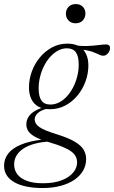

<svg xmlns="http://www.w3.org/2000/svg" viewBox="-88 -665 561 944"><path d="M420 -391Q412 -391 404.8 -394Q397.5 -397 388.2 -401.5Q379 -406 366 -410.5Q353 -415 333.8 -418.5Q314.5 -422 286.5 -422.5L269.5 -443Q314.5 -437.5 345.2 -439Q376 -440.5 397.2 -443.5Q418.5 -446.5 434.5 -446.5Q443 -446.5 448 -442.2Q453 -438 453 -429Q453 -421.5 450.2 -414.8Q447.5 -408 442.8 -402.8Q438 -397.5 432.2 -394.2Q426.5 -391 420 -391ZM160 -151Q182.5 -151 203.2 -161.8Q224 -172.5 241.5 -191.8Q259 -211 271.8 -236Q284.5 -261 291.8 -289.5Q299 -318 299 -348Q299 -389 284.8 -408.2Q270.5 -427.5 241 -427.5Q218.5 -427.5 197.8 -416.5Q177 -405.5 159.5 -386.2Q142 -367 129.2 -342Q116.5 -317 109.2 -288.5Q102 -260 102 -230.5Q102 -189 116.5 -169.8Q131 -150.5 160 -151ZM243.5 -450.5Q278.5 -450.5 301.2 -437Q324 -423.5 335.2 -399.5Q346.5 -375.5 346.5 -343.5Q346.5 -304 332.8 -265.5Q319 -227 293.5 -196Q268 -165 233.5 -146.5Q199 -128 157.5 -128Q123 -128 100 -141.2Q77 -154.5 65.8 -178.5Q54.5 -202.5 54.5 -234.5Q54.5 -274.5 68.2 -312.8Q82 -351 107.5 -382Q133 -413 167.5 -431.8Q202 -450.5 243.5 -450.5ZM121 259.5Q77 259.5 42 252.2Q7 245 -17.5 231Q-42 217 -55 196.8Q-68 176.5 -68 150Q-68 117 -48.2 90.8Q-28.5 64.5 14 46.5Q56.5 28.5 125.5 20.5L156.5 18.5L167 30Q119.5 32 84.5 41.2Q49.5 50.5 26.8 65.8Q4 81 -7.2 100.5Q-18.5 120 -18.5 143Q-18.5 171.5 -2.5 192.2Q13.5 213 45 224.5Q76.5 236 123 236Q178.5 236 215.8 221.2Q253 206.5 272 183.2Q291 160 291 134Q291 117.5 284.2 104.2Q277.5 91 262 79.5Q246.5 68 220 57Q193.5 46 154 34.5Q107 21 82.8 6.8Q58.5 -7.5 50 -22.2Q41.5 -37 41.5 -53Q41.5 -74 52.5 -91Q63.5 -108 86 -120.8Q108.5 -133.5 141.5 -141.5L153 -133Q114.5 -124.5 98.5 -109.5Q82.5 -94.5 82.5 -78Q82.5 -67.5 87.8 -58.5Q93 -49.5 105 -40.8Q117 -32 138.5 -23.2Q160 -14.5 192 -4.5Q247 12.5 278.5 31Q310 49.5 322.8 70.5Q335.5 91.5 335.5 117.5Q335.5 147.5 320.8 173.5Q306 199.5 278 218.8Q250 238 210.2 248.8Q170.5 259.5 121 259.5ZM283.5 -550.5Q262 -550.5 249 -564.2Q236 -578 236 -597.5Q236 -617.5 249 -631.2Q262 -645 284.5 -645Q306.5 -645 319.2 -631.8Q332 -618.5 332 -598.5Q332 -578.5 319 -564.5Q306 -550.5 283.5 -550.5Z"/></svg>

Font: Newsreader 16pt 16pt Light
Style: Italic
Weight: 300
Italic angle: -17°
Version: Version 1.003